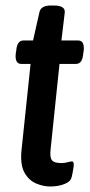

<svg xmlns="http://www.w3.org/2000/svg" viewBox="-20 -670 328 697"><path d="M162 7Q137 7 111 -4Q85 -15 69 -43Q53 -71 58 -124L91 -438H57Q34 -438 37 -474L39 -487Q42 -523 65 -523H100L123 -625Q128 -650 164 -650H175Q218 -650 215 -624L203 -523H264Q287 -523 284 -487L282 -474Q279 -438 256 -438H196L164 -131Q160 -100 168 -89Q176 -78 203 -78Q214 -78 225 -81Q236 -84 241 -84Q250 -84 247 -63Q246 -57 243.5 -42.5Q241 -28 238 -21Q233 -9 211.5 -1Q190 7 162 7Z"/></svg>

Font: Asap Condensed Condensed Medium
Style: Italic
Weight: 500
Width: 3
Italic angle: -6°
Designer: Pablo Cosgaya
Foundry: Omnibus-Type
Version: Version 3.001; ttfautohint (v1.8.4.7-5d5b)